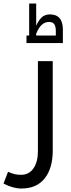

<svg xmlns="http://www.w3.org/2000/svg" viewBox="-60 -833 405 1093"><path d="M62 240.2Q14.2 240.2 -40 211.9L-14.2 145Q10.3 155.8 25.9 158.9Q41.5 162.1 60.1 162.1Q105 162.1 130.4 125.5Q155.8 88.9 155.8 28.8V-484.9H240.2V23.9Q240.2 125 194.3 182.6Q148.4 240.2 62 240.2ZM90.8 -630.9H106V-813H146V-686Q158.2 -715.3 176.5 -733.2Q194.8 -751 224.1 -751Q297.9 -751 297.9 -664.1V-587.9H90.8ZM257.8 -630.9V-655.8Q257.8 -682.1 249 -695.1Q240.2 -708 219.2 -708Q195.8 -708 178 -692.1Q160.2 -676.3 146 -641.1V-630.9Z"/></svg>

Font: Noto Kufi Arabic
Style: Regular
Weight: 400
Designer: Monotype Design team
Foundry: Monotype Imaging Inc.
Version: Version 1.02